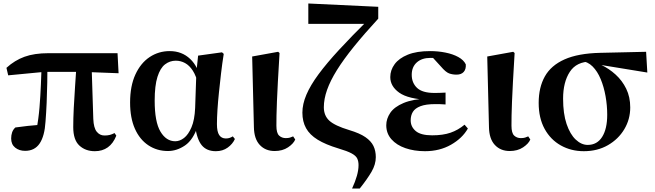

<svg xmlns="http://www.w3.org/2000/svg" viewBox="-20 -850 3755 1101"><path d="M124 15Q90 15 67 -3.5Q44 -22 44 -56Q44 -75 49.5 -91Q55 -107 68 -119Q104 -124 139.5 -128Q175 -132 216 -135L189 -106Q201 -167 206.5 -234Q212 -301 214.5 -365Q217 -429 219 -482H252Q252 -434 251 -376Q250 -318 247.5 -260.5Q245 -203 241 -153Q236 -70 207.5 -27.5Q179 15 124 15ZM27 -418 17 -461Q64 -504 120.5 -524.5Q177 -545 258 -545H654L660 -430L452 -438H236ZM524 17Q470 17 435 -15.5Q400 -48 400 -121Q400 -171 403 -230.5Q406 -290 410.5 -355Q415 -420 419 -482H505L515 -168Q517 -117 534.5 -95Q552 -73 579 -73Q598 -73 610.5 -76.5Q623 -80 637 -87L647 -72Q629 -27 598 -5Q567 17 524 17Z M943 16Q880 16 830.5 -17Q781 -50 753.5 -112Q726 -174 726 -262Q726 -357 756.5 -423Q787 -489 838.5 -523Q890 -557 953 -557Q1023 -557 1070.5 -512Q1118 -467 1131 -388H1138L1117 -364Q1105 -415 1085.5 -445Q1066 -475 1041 -488.5Q1016 -502 988 -502Q954 -502 926.5 -481Q899 -460 883 -409.5Q867 -359 867 -273Q867 -151 900 -95.5Q933 -40 985 -40Q1011 -40 1035.5 -59Q1060 -78 1078 -120Q1096 -162 1099 -231L1106 -435L1116 -531L1253 -550L1263 -541Q1254 -485 1247.5 -428.5Q1241 -372 1235.5 -319.5Q1230 -267 1227 -220.5Q1224 -174 1224 -138Q1224 -95 1237 -75.5Q1250 -56 1275 -56Q1288 -56 1297.5 -59.5Q1307 -63 1315 -68L1327 -53Q1314 -24 1285.5 -3.5Q1257 17 1218 17Q1165 17 1137 -17Q1109 -51 1099 -127L1115 -129Q1088 -48 1041 -16Q994 16 943 16Z M1555 16Q1502 16 1469.5 -19Q1437 -54 1436 -121L1426 -526L1575 -553L1583 -546Q1577 -450 1573.5 -382Q1570 -314 1568 -267Q1566 -220 1565.5 -187Q1565 -154 1565 -129Q1565 -87 1580.5 -72.5Q1596 -58 1619 -58Q1633 -58 1643 -61Q1653 -64 1661 -68L1673 -50Q1663 -26 1631.5 -5Q1600 16 1555 16Z M1999 231Q2017 192 2026.5 158.5Q2036 125 2036 97Q2036 75 2028.5 59Q2021 43 1996 29.5Q1971 16 1920 1Q1847 -21 1801.5 -49Q1756 -77 1735 -115Q1714 -153 1714 -204Q1714 -253 1737 -307Q1760 -361 1806.5 -424Q1853 -487 1924.5 -564.5Q1996 -642 2093 -738L2080 -698V-713H1748V-830L2149 -811V-743Q2068 -655 2009 -582Q1950 -509 1912 -448Q1874 -387 1855.5 -334.5Q1837 -282 1837 -235Q1837 -187 1868.5 -158Q1900 -129 1983 -104Q2043 -86 2075.5 -63.5Q2108 -41 2121.5 -13Q2135 15 2135 51Q2135 93 2110.5 135Q2086 177 2043 231Z M2417 17Q2355 17 2304.5 -0.5Q2254 -18 2224.5 -51.5Q2195 -85 2195 -132Q2195 -169 2218 -203Q2241 -237 2294.5 -259.5Q2348 -282 2439 -286V-277Q2321 -282 2269.5 -318.5Q2218 -355 2218 -408Q2218 -448 2243 -482Q2268 -516 2318.5 -536.5Q2369 -557 2446 -557Q2492 -557 2534.5 -548.5Q2577 -540 2608 -523Q2639 -506 2651 -481Q2653 -453 2639 -437.5Q2625 -422 2598 -422Q2575 -422 2555.5 -429Q2536 -436 2508 -469L2444 -539L2506 -541L2532 -514Q2504 -516 2484.5 -517Q2465 -518 2448 -518Q2399 -518 2370 -492Q2341 -466 2341 -421Q2341 -375 2371.5 -346Q2402 -317 2472 -317Q2487 -317 2501.5 -317.5Q2516 -318 2535 -319V-251Q2511 -253 2498.5 -253Q2486 -253 2476 -253Q2422 -253 2391 -241Q2360 -229 2347.5 -208.5Q2335 -188 2335 -160Q2335 -123 2364 -98.5Q2393 -74 2458 -74Q2520 -74 2563.5 -89Q2607 -104 2644 -135L2663 -113Q2631 -57 2566 -20Q2501 17 2417 17Z M2903 16Q2850 16 2817.5 -19Q2785 -54 2784 -121L2774 -526L2923 -553L2931 -546Q2925 -450 2921.5 -382Q2918 -314 2916 -267Q2914 -220 2913.5 -187Q2913 -154 2913 -129Q2913 -87 2928.5 -72.5Q2944 -58 2967 -58Q2981 -58 2991 -61Q3001 -64 3009 -68L3021 -50Q3011 -26 2979.5 -5Q2948 16 2903 16Z M3328 17Q3255 17 3196 -16Q3137 -49 3103 -111Q3069 -173 3069 -260Q3069 -349 3104.5 -412Q3140 -475 3217.5 -509.5Q3295 -544 3421 -547L3685 -553L3692 -434L3398 -482L3369 -497Q3286 -497 3247.5 -438Q3209 -379 3209 -284Q3209 -198 3229 -139Q3249 -80 3281.5 -49.5Q3314 -19 3350 -19Q3404 -19 3433 -65Q3462 -111 3462 -192Q3462 -245 3452.5 -298.5Q3443 -352 3424.5 -396.5Q3406 -441 3378 -469Q3350 -497 3314 -499L3337 -508Q3382 -499 3427 -478Q3472 -457 3510 -422.5Q3548 -388 3571 -341Q3594 -294 3594 -234Q3594 -166 3560 -109Q3526 -52 3466 -17.5Q3406 17 3328 17Z"/></svg>

Font: Noto Serif TC ExtraBold
Style: Regular
Weight: 800
Designer: Ryoko NISHIZUKA 西塚涼子 (kana & ideographs); Frank Grießhammer (Latin, Greek & Cyrillic); Wenlong ZHANG 张文龙 (bopomofo); San
Foundry: Adobe
Version: Version 2.002-H1;hotconv 1.1.0;makeotfexe 2.6.0